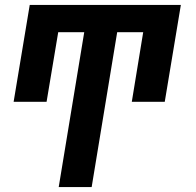

<svg xmlns="http://www.w3.org/2000/svg" viewBox="-20 -540 790 775"><path d="M217 215 320 -410H215L168 -129H35L100 -520H710L645 -129H512L558 -410H453L350 215Z"/></svg>

Font: Iosevka Etoile XBdObl
Style: Regular
Weight: 800
Italic angle: -9°
Designer: Belleve Invis
Foundry: Belleve Invis
Version: Version 15.5.2; ttfautohint (v1.8.4)